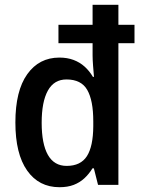

<svg xmlns="http://www.w3.org/2000/svg" viewBox="-20 -780 595 810"><path d="M231 9.8Q144 9.8 94.5 -60.5Q44.9 -130.9 44.9 -263.2Q44.9 -397 95 -467Q145 -537.1 230.5 -537.1Q263.7 -537.1 290.3 -527.1Q316.9 -517.1 337.2 -498.8Q357.4 -480.5 372.1 -455.6H376.5Q374.5 -477.5 372.6 -502.9Q370.6 -528.3 370.6 -546.9V-597.7H226.6V-675.3H370.6V-759.8H479.5V-675.3H547.4V-597.7H479.5V0H393.6L376 -69.8H370.1Q355.5 -45.9 335.9 -27.8Q316.4 -9.8 290.8 0Q265.1 9.8 231 9.8ZM261.2 -80.1Q320.3 -80.1 346.7 -121.3Q373 -162.6 373.5 -247.6V-268.6Q373.5 -356.4 348.1 -400.6Q322.8 -444.8 260.3 -444.8Q208 -444.8 181.9 -397.7Q155.8 -350.6 155.8 -262.2Q155.8 -172.9 182.1 -126.5Q208.5 -80.1 261.2 -80.1Z"/></svg>

Font: Open Sans SemiCondensed SemiBold
Style: Regular
Weight: 600
Width: 4
Designer: Monotype Design Team
Foundry: Monotype Imaging Inc.
Version: Version 3.000